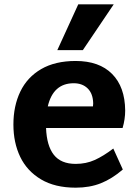

<svg xmlns="http://www.w3.org/2000/svg" viewBox="-20 -855 641 888"><path d="M42 0ZM504 -168 548 -71Q498 -28 446.5 -7.5Q395 13 330 13Q234 13 169.5 -25.5Q105 -64 73.5 -129.5Q42 -195 42 -279Q42 -365 74 -431.5Q106 -498 170.5 -535.5Q235 -573 330 -573Q439 -573 498.5 -513Q558 -453 559 -344Q559 -304 547 -263H193Q196 -181 229 -139Q262 -97 330 -97Q378 -97 418 -115Q458 -133 504 -168ZM201 -363H410Q411 -368 411 -377Q410 -422 385.5 -446Q361 -470 321 -470Q226 -470 201 -363ZM342 -835H506L363 -623H245Z"/></svg>

Font: Martel Sans ExtraBold
Style: Regular
Weight: 800
Designer: Dan Reynolds and Mathieu Réguer
Foundry: Dan Reynolds and Mathieu Réguer
Version: Version 1.002; ttfautohint (v1.1) -l 5 -r 5 -G 72 -x 0 -D la